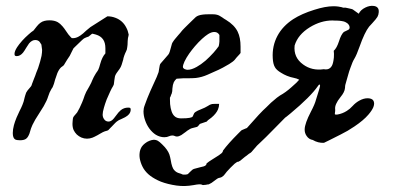

<svg xmlns="http://www.w3.org/2000/svg" viewBox="-20 -466 1333 652"><path d="M23.4 -14.2Q23.4 -26.4 27.3 -41Q30.3 -52.2 36.1 -66.4Q40.5 -76.7 45.9 -87.9Q52.7 -101.1 56.2 -109.9Q58.6 -115.2 60.1 -120.6Q60.5 -122.6 61.5 -126Q62.5 -130.9 63.5 -134.3Q64.5 -138.2 65.4 -141.1Q66.9 -147 68.8 -151.4Q70.8 -155.3 74.2 -159.7Q75.7 -161.6 77.6 -163.6Q81.5 -168.5 85 -172.4Q86.9 -174.8 87.9 -178.2Q88.4 -179.7 88.4 -180.2Q88.9 -182.1 91.8 -189Q93.3 -192.9 95.7 -199.2Q98.1 -205.6 99.6 -209Q102.1 -216.3 103 -218.8Q106 -225.6 109.4 -234.9Q113.3 -246.6 116.2 -256.8Q119.1 -267.6 121.1 -276.4Q123 -288.1 123 -296.4L120.6 -314.5Q116.7 -321.3 114.7 -323.7Q109.4 -330.1 99.6 -330.1Q88.4 -330.1 78.6 -318.4Q74.7 -313 69.3 -304.2Q62.5 -292.5 58.1 -287.1Q48.3 -275.4 36.6 -275.4Q31.7 -275.4 30.3 -277.8Q29.3 -279.8 29.3 -283.2Q29.3 -292 38.1 -305.7Q44.4 -315.4 55.2 -327.6Q65.4 -338.9 77.1 -349.1Q87.4 -358.4 93.8 -362.3Q100.1 -371.1 105 -376.5Q111.3 -384.3 116.7 -388.2Q123 -393.1 130.9 -395Q138.2 -397 147.9 -397Q165 -397 176.3 -390.6Q184.1 -386.2 192.4 -376.5Q198.7 -369.1 204.1 -360.8Q212.4 -347.7 220.7 -339.4Q223.6 -336.4 224.1 -336.4H225.6H228Q236.8 -336.4 246.1 -341.3Q252.9 -344.7 262.2 -352.5Q267.6 -356.9 272.9 -362.3Q281.2 -369.6 287.1 -374L344.7 -410.6Q359.4 -410.6 372.6 -405.3Q384.3 -400.9 393.6 -392.6Q402.8 -384.3 408.7 -372.6Q414.6 -361.8 417 -348.6V-348.1Q417 -346.2 416 -342.8Q415 -337.9 414.6 -336.9Q414.1 -334.5 413.6 -327.1Q413.6 -322.3 413.1 -314Q412.6 -309.1 412.1 -305.7Q411.6 -297.4 407.7 -290.5Q406.7 -288.6 405.3 -285.6Q401.9 -277.8 399.4 -269Q398.9 -266.6 398.4 -263.7Q395.5 -252.4 393.1 -246.1Q390.6 -238.3 385.7 -231.4Q384.3 -229.5 382.8 -227.5Q377.9 -221.2 375.5 -217.3Q372.1 -211.9 370.6 -207.5Q370.1 -205.6 369.6 -202.1Q368.7 -197.8 368.2 -192.9Q367.7 -189 367.2 -184.6Q367.2 -181.6 366.7 -180.7Q366.7 -179.7 366.2 -178.2Q365.2 -175.3 363.3 -172.4Q359.9 -167.5 354 -154.8Q347.7 -141.6 342.3 -128.4Q336.4 -112.8 333 -100.6Q328.6 -85.4 328.6 -77.1Q328.6 -68.4 333 -62Q338.4 -53.2 348.6 -53.2Q357.9 -53.2 366.7 -64Q370.1 -67.9 373.5 -72.8Q382.8 -85.9 390.1 -91.8Q400.9 -100.6 415.5 -100.6Q418.9 -100.6 420.4 -100.1Q423.8 -99.6 423.8 -93.3Q423.8 -85.4 418 -78.1Q413.6 -72.8 404.8 -67.9Q398.9 -64.5 392.6 -62Q382.3 -58.1 376.5 -53.2Q374.5 -51.8 371.6 -48.8Q366.2 -43.9 359.4 -36.1Q357.4 -34.2 355.5 -32.2Q349.6 -25.4 348.1 -24.4Q346.7 -22.9 341.3 -21.5Q338.9 -21 335.9 -20Q330.1 -18.1 320.3 -12.2Q315.4 -9.3 311 -6.8Q300.3 -1 293.9 1.5Q284.7 4.9 275.4 4.9Q265.6 4.9 256.3 1Q247.6 -2.9 240.7 -9.3Q233.9 -16.1 230 -24.4Q226.1 -33.2 226.1 -45.4Q226.1 -49.8 226.6 -53.7Q227.1 -64.5 229 -68.4Q230 -70.3 233.4 -74.2Q233.9 -74.7 234.4 -75.2Q238.3 -79.6 240.2 -82Q241.7 -84 242.2 -84.5Q250 -97.2 258.8 -118.2Q263.2 -128.4 267.6 -142.1Q270 -148.4 272.9 -154.3Q275.4 -159.2 278.8 -164.6Q281.7 -169.4 283.7 -173.3Q287.6 -180.2 289.6 -184.6Q291 -189 293.5 -193.8Q295.4 -198.2 298.3 -204.1Q300.3 -207.5 301.3 -209.5Q303.7 -214.4 304.2 -214.4Q304.2 -215.3 306.2 -217.8Q307.1 -219.7 311 -224.6Q313.5 -227.5 316.9 -237.3Q318.8 -243.7 320.3 -249Q326.7 -272.5 337.9 -284.7V-301.8Q337.9 -321.3 329.8 -332.5Q321.8 -343.8 305.7 -348.6Q303.2 -349.6 298.3 -350.6Q293.9 -351.6 293.5 -351.6Q292.5 -351.6 289.1 -348.6Q289.1 -348.6 287.4 -347.2Q285.6 -345.7 285.6 -345.7Q282.2 -342.8 280.8 -341.8Q278.8 -340.8 272.5 -338.9Q267.1 -336.9 265.1 -335.4Q263.7 -334.5 258.8 -330.1Q252.9 -324.7 246.1 -317.9Q241.7 -313.5 235.4 -307.6Q231.4 -303.7 229.5 -301.8L223.1 -289.1Q221.7 -285.2 216.8 -276.4Q213.9 -272 208 -263.2Q205.6 -258.8 204.1 -256.8Q198.7 -248 198.2 -247.1Q198.2 -246.1 195.8 -243.7Q194.3 -242.7 191.4 -240.2Q189.5 -238.8 188 -237.8Q185.1 -235.4 181.6 -230.5Q178.2 -225.6 174.8 -217.8Q172.4 -211.9 169.4 -202.1Q168.5 -199.2 167.5 -196.8Q164.1 -184.6 163.1 -181.2Q160.6 -173.8 158.7 -169.9Q157.2 -168 154.8 -164.1Q147.9 -152.8 143.6 -138.7Q139.6 -125 128.4 -105.5Q120.6 -92.8 112.8 -80.6Q98.1 -58.6 90.3 -42Q84.5 -29.3 82 -19Q80.1 -11.2 77.1 -5.9Q73.2 2.4 66.9 6.3Q60.1 10.3 47.9 10.3Q36.1 10.3 31.2 7.3Q23.4 2.4 23.4 -14.2Z M468.3 -98.1Q468.8 -101.6 471.7 -109.4Q474.1 -117.2 479.5 -130.4Q481.4 -134.8 483.9 -141.1Q488.3 -150.9 490.7 -157.2Q497.1 -171.9 502.9 -184.1Q513.7 -206.5 518.6 -221.2Q519.5 -225.1 520.5 -232.9Q520.5 -232.9 520.5 -232.9Q521.5 -240.7 522.5 -244.1Q523.4 -248.5 525.9 -251L551.3 -280.3Q554.2 -283.7 556.2 -290Q557.6 -293.5 560.1 -303.7Q560.1 -303.7 560.1 -303.7Q562.5 -314 564 -317.9Q564.5 -318.8 565.9 -321.8Q568.8 -326.7 570.8 -329.1Q572.3 -330.6 574.7 -334Q580.6 -340.8 585.4 -346.7Q589.4 -350.6 592.3 -354.5Q595.7 -358.4 596.2 -359.4Q597.7 -361.8 606.9 -371.1Q611.3 -375.5 618.2 -382.3Q627 -390.6 632.8 -396.5Q641.1 -404.8 645 -408.2Q652.8 -414.6 668.9 -416.5Q676.8 -417.5 688 -417.5H703.1Q710.9 -417.5 716.3 -416Q721.2 -415 726.1 -412.1Q730 -410.2 734.9 -406.7Q740.7 -402.3 747.6 -398.4Q775.9 -381.3 787.1 -358.4Q796.9 -338.4 796.9 -307.6V-286.1Q795.9 -285.2 793 -281.2Q790.5 -278.8 787.6 -275.4Q784.2 -271.5 782.7 -270Q778.8 -265.1 777.3 -263.2Q772.5 -257.3 758.3 -248.5Q749 -242.7 736.8 -236.3Q722.2 -228.5 707 -222.2Q695.8 -217.3 685.1 -212.4Q665.5 -203.6 645 -201.2Q634.3 -200.2 616.7 -200.2Q608.9 -200.2 602.5 -200.2Q591.3 -199.7 579.6 -198.7Q573.7 -193.4 570.3 -187Q568.4 -182.6 567.1 -177.2Q565.9 -171.9 565.4 -165Q565.4 -159.7 564.9 -156.2Q564.5 -152.3 563 -147.9Q562.5 -147 561.5 -145Q560.1 -140.6 559.1 -138.2Q557.6 -134.8 557.1 -134.3V-129.4Q557.1 -120.6 557.6 -112.8Q559.1 -98.1 562.5 -88.4Q565.9 -78.1 571.8 -72.3Q579.6 -64 594.7 -64Q594.7 -64 594.7 -64Q606 -64 612.3 -64.5Q618.7 -64.9 624 -65.9Q630.9 -67.4 632.8 -68.8Q634.3 -69.8 635.7 -73.2Q636.2 -74.2 636.7 -75.7Q638.2 -79.1 639.2 -81.1Q640.6 -83.5 644 -85.9Q650.4 -90.3 662.1 -94.7Q677.2 -100.6 685.5 -106Q692.9 -111.3 700.2 -112.8Q704.1 -113.3 710 -113.3H724.1Q724.1 -103.5 720.2 -94.2Q717.3 -87.4 711.9 -80.6Q706.5 -73.7 697.8 -66.4Q692.9 -62.5 686 -57.6L682.1 -53.2L659.2 -45.4Q658.7 -45.4 657.2 -43.5Q656.2 -42 654.8 -40.3Q653.3 -38.6 652.3 -37.6Q650.4 -35.6 649.4 -35.2Q648.4 -35.2 643.6 -33.7Q643.6 -33.7 643.6 -33.7Q638.7 -32.2 635.7 -31.7Q634.3 -31.2 633.8 -31.2Q626.5 -29.8 615.7 -22Q613.3 -20 610.8 -18.1Q600.6 -10.3 595.7 -7.3Q587.4 -2.4 580.6 -2.4Q576.7 -2.4 572.8 -4.4Q569.3 -5.9 565.4 -5.9Q559.6 -5.9 554.2 -3.4Q547.4 0 538.1 0Q523.4 0 509.3 -8.3Q497.1 -16.1 487.3 -29.3Q478 -42 472.7 -57.6Q467.3 -73.2 467.3 -87.9ZM601.1 -238.8Q601.1 -235.4 604 -233.4Q605 -232.4 606.9 -231.4Q609.9 -230 612.8 -229.5Q614.7 -229 617.2 -229Q630.4 -229 647.9 -238.8Q662.1 -246.6 678.2 -260.3Q691.4 -272 705.1 -287.1Q715.8 -299.3 722.7 -309.1Q724.6 -316.9 725.1 -325.2Q725.1 -328.6 725.1 -335.4V-347.2Q721.7 -353 716.8 -355.5Q712.4 -357.4 707.5 -357.4Q698.2 -357.4 686.5 -350.1Q677.2 -344.2 666 -334Q653.8 -322.8 641.6 -308.6Q630.9 -295.9 622.6 -284.2Q612.3 -269.5 606.4 -256.8Q601.1 -245.1 601.1 -238.8Z M1147.5 -357.4Q1138.2 -348.6 1131.3 -326.2Q1123.5 -302.2 1113.3 -293.5Q1114.7 -284.2 1113.8 -271Q1112.8 -261.2 1111.3 -254.9Q1108.4 -240.7 1100.3 -234.6Q1092.3 -228.5 1079.6 -231Q1039.1 -225.1 1009.3 -247.1Q976.1 -271 980.5 -311.5Q991.7 -348.6 1032.2 -373.5Q1069.8 -396.5 1108.9 -396.5Q1112.8 -396.5 1118.7 -396Q1123 -396 1125 -396Q1127.9 -396 1133.3 -395.5Q1138.2 -395 1140.6 -394.5Q1144 -394 1147.5 -393.1Q1152.8 -391.6 1156.7 -388.7Q1157.7 -388.2 1158.7 -387.7Q1163.6 -383.8 1165.5 -379.9Q1166.5 -377.4 1167 -375.5Q1168.5 -367.7 1162.6 -364.7ZM1059.6 -173.8Q1062.5 -177.7 1063 -178.2Q1064 -179.2 1065.4 -178.7Q1067.9 -177.7 1066.4 -171.9Q1065.4 -166.5 1060.5 -151.4Q1054.7 -133.8 1053.2 -127.9Q1049.3 -112.3 1035.6 -86.4Q1015.1 -46.9 1014.6 -26.9Q1014.2 -14.2 1021.5 -3.9Q1029.3 7.3 1042 9.3Q1060.1 20 1080.1 19Q1086.9 15.6 1097.2 10.7Q1144.5 -12.7 1160.6 -22Q1171.4 -28.3 1183.6 -36.6Q1214.8 -57.6 1231 -76.7Q1243.2 -90.8 1248 -102.5Q1253.4 -116.7 1247.1 -125.5Q1242.2 -131.8 1229.5 -132.3Q1215.3 -132.8 1199.7 -124Q1187.5 -117.2 1177.7 -106.4Q1168 -95.7 1157.7 -89.4Q1143.1 -80.1 1126 -77.1Q1119.1 -76.2 1117.7 -77.6Q1116.7 -78.1 1117.2 -81.1Q1117.2 -82.5 1117.7 -85.4Q1118.2 -88.4 1118.2 -88.9Q1118.7 -91.3 1118.2 -94.7Q1115.7 -110.8 1136.2 -136.2Q1150.4 -153.3 1151.4 -166.5Q1151.9 -169.9 1151.9 -170.9Q1150.9 -173.8 1157.7 -195.8Q1162.6 -211.4 1163.6 -216.3Q1165 -222.2 1169.9 -235.4Q1177.2 -256.8 1183.1 -266.1Q1190.9 -278.8 1201.2 -308.1Q1218.3 -356.4 1233.4 -375.5Q1237.3 -379.9 1243.7 -386.7Q1257.8 -401.9 1261.7 -408.7Q1265.6 -415.5 1266.1 -424.3Q1267.1 -435.1 1261.7 -440.4Q1257.3 -444.8 1249.5 -445.8Q1235.8 -447.8 1220.7 -440.4Q1204.6 -432.6 1198.2 -419.4L1177.7 -434.1Q1176.3 -435.1 1165 -437.5Q1156.2 -439.5 1153.8 -439.9Q1151.9 -439.9 1148.9 -439.9Q1145 -439.5 1144 -440.4Q1143.1 -441.4 1128.4 -443.8Q1120.6 -444.8 1112.3 -444.8Q1085 -444.8 1046.9 -432.6Q1004.4 -419.4 975.6 -400.9Q939.9 -377.4 922.4 -344.7Q903.8 -310.1 906.2 -268.6Q907.2 -248.5 913.6 -237.8Q918.9 -228 934.6 -218.8Q943.8 -212.9 954.6 -208.5Q966.8 -203.6 977.5 -201.7Q988.3 -199.7 996.1 -195.3Q990.2 -187.5 969.2 -169.4Q950.2 -152.3 930.7 -141.6Q927.7 -139.6 920.4 -134.3Q898.4 -116.7 883.8 -101.1Q865.7 -85.4 818.4 -31.2Q817.9 -30.8 814.5 -29.8Q811 -28.3 806.6 -26.4Q804.2 -25.4 801.8 -24.4Q798.3 -22.5 797.4 -21Q795.4 -19 788.6 -12.2Q754.9 21.5 737.3 45.4Q736.8 52.2 728 57.6Q728 58.1 723.6 61Q711.9 68.4 701.2 75.2Q692.4 81.1 689.9 82.5Q686.5 84.5 681.6 88.9Q681.2 96.2 671.4 99.1Q670.9 99.1 661.1 101.6Q659.2 102.1 655.8 103Q647.5 105 639.2 107.4Q637.7 107.9 636.7 108.4Q635.7 108.9 633.3 110.4Q630.4 112.8 626.5 116.7Q625 118.2 624 119.1Q619.6 123.5 619.1 124Q617.2 126.5 609.4 127Q600.6 127.4 598.6 126Q596.7 124.5 589.8 122.6Q580.1 120.1 574.2 114.3Q570.3 110.8 567.9 106.4Q564.5 100.1 562 89.4Q560.1 81.5 559.6 76.7Q558.1 67.9 555.2 58.6Q549.3 42 530.3 23.9Q522 15.6 516.1 12.2Q509.3 8.3 500.5 8.8Q494.6 9.3 487.3 12.2Q479.5 15.1 472.2 21Q465.8 25.9 461.4 32.2Q455.1 42.5 454.1 53.7Q452.6 65.9 456.1 79.1Q460 94.2 467.8 106.9Q476.6 120.6 490.2 130.9Q505.9 142.6 526.4 150.9Q549.3 159.7 579.6 164.1Q607.4 168 637.2 162.6Q661.6 157.7 666.5 161.6Q668.5 163.1 672.9 162.1Q675.3 161.6 678.7 161.6Q682.1 161.1 686 160.2Q688.5 160.2 688.5 160.2Q698.2 156.2 708.3 147.7Q718.3 139.2 725.1 137.7Q726.1 137.7 726.6 137.7Q730 136.7 732.9 135.3Q740.7 130.4 743.9 125Q747.1 119.6 762.7 103.5Q772.5 93.8 776.9 89.8Q785.6 82.5 790 83Q791.5 83 791.5 82.3Q791.5 81.5 793.5 81.1Q795.4 80.6 795.4 80.1Q795.9 79.1 812 66.4Q815.9 63.5 816.9 63Q826.7 54.7 831.1 52.7Q833.5 51.3 839.4 43.9Q842.8 39.6 853 28.3Q856 24.9 862.3 19.5Q877.9 5.4 917 -34.7Q933.6 -51.8 948.2 -66.4Q949.7 -66.9 966.8 -81.1Q1034.7 -137.7 1059.6 -173.8Z"/></svg>

Font: IM FELL English
Style: Italic
Weight: 400
Italic angle: -18°
Designer: Igino Marini
Foundry: Igino Marini
Version: 3.00